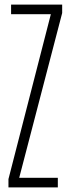

<svg xmlns="http://www.w3.org/2000/svg" viewBox="-20 -820 310 840"><path d="M17 0V-36.5L202.5 -758H28.5V-800H252V-763L64 -42H233V0Z"/></svg>

Font: Big Shoulders Display Thin Light
Style: Regular
Weight: 300
Version: Version 2.002